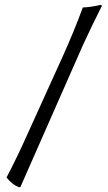

<svg xmlns="http://www.w3.org/2000/svg" viewBox="-20 -726 448 793"><path d="M64 47H57Q30 36 7 7Q55 -85 93 -171L240 -495Q286 -597 322 -695Q360 -697 396 -706L401 -702Q357 -615 324 -543Z"/></svg>

Font: Almendra
Style: Bold Italic
Weight: 700
Italic angle: -12°
Designer: Ana Sanfelippo
Foundry: Ana Sanfelippo
Version: Version 1.004